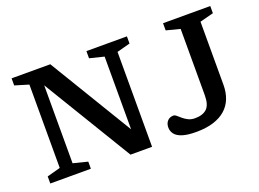

<svg xmlns="http://www.w3.org/2000/svg" viewBox="-104 -942 1611 1196"><g transform="rotate(-20 701.0 -344.0)"><path d="M141 -71V-623.5L50 -651V-698H306.5L673.5 -91.5L641 -59.5V-627L546 -650.5V-698H814.5V-650.5L726.5 -627V2H583.5L198.5 -633L226 -640.5V-71L321.5 -47V0H52.5V-47ZM1276.5 -209Q1276.5 -159 1260.8 -118.5Q1245 -78 1212.8 -49.5Q1180.5 -21 1132 -5.8Q1083.5 9.5 1018 9.5Q960.5 9.5 926.5 -1.5Q892.5 -12.5 877.5 -32Q862.5 -51.5 862.5 -76Q862.5 -102.5 877.5 -119Q892.5 -135.5 918 -135.5Q927 -135.5 937.5 -126.2Q948 -117 962.2 -104.8Q976.5 -92.5 995.5 -83Q1014.5 -73.5 1040 -73.5Q1091.5 -73.5 1118.2 -99Q1145 -124.5 1145 -187.5V-627L1054 -650.5V-698H1367V-650.5L1276.5 -627Z"/></g></svg>

Font: Newsreader 9pt Medium
Style: Regular
Weight: 500
Designer: Hugues Gentile
Foundry: Production Type
Version: Version 1.003